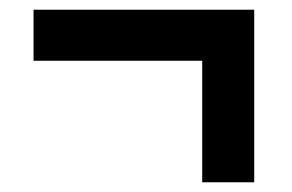

<svg xmlns="http://www.w3.org/2000/svg" viewBox="-20 -422 600 395"><path d="M396 -47V-297H49V-402H503V-47Z"/></svg>

Font: Ubuntu Sans Mono SemiBold
Style: Regular
Weight: 600
Monospace: yes
Designer: Dalton Maag Ltd
Foundry: Dalton Maag Ltd
Version: Version 1.006